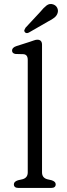

<svg xmlns="http://www.w3.org/2000/svg" viewBox="-20 -928 330 948"><path d="M187.5 -707V-77Q187.5 -50 213.5 -43L235 -38Q255 -31.5 255 -18Q255 0 232 0H71.5Q48.5 0 48.5 -18Q48.5 -31.5 69 -38L91 -43Q117 -50 117 -77V-632.5Q117 -658.5 96 -660.5L57 -661.5Q39.5 -664 39.5 -678.5Q39.5 -693 60 -700L125.5 -721Q136.5 -724.5 146.5 -728.2Q156.5 -732 164 -732Q187.5 -732 187.5 -707ZM178.5 -869Q195.5 -890 210 -901Q224.5 -912 242 -906.5Q256.5 -901.5 262.5 -889.2Q268.5 -877 264.5 -864Q260.5 -850.5 248.5 -841Q236.5 -831.5 218.5 -822.5L122 -767Q109.5 -761 102.5 -769.5Q98.5 -774.5 100.5 -780Q102.5 -785.5 106 -791Z"/></svg>

Font: Fraunces 9pt S100 Light
Style: Regular
Weight: 300
Version: Version 1.000; ttfautohint (v1.8.3)